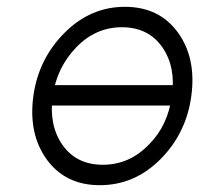

<svg xmlns="http://www.w3.org/2000/svg" viewBox="-20 -532 590 564"><path d="M347 -512Q246 -512 170 -436Q93 -359 78 -250Q63 -139 117 -64Q172 12 273 12Q375 12 451 -64Q527 -140 542 -250Q557 -361 503 -436Q448 -512 347 -512ZM338 -452Q416 -452 457 -393Q497 -335 485 -250Q479 -207 462.5 -171.5Q446 -136 417 -107Q360 -48 282 -48Q204 -48 163 -107Q123 -165 135 -250Q141 -293 158.5 -328.5Q176 -364 204 -393Q261 -452 338 -452ZM108 -222H505L514 -282H117Z"/></svg>

Font: Unageo
Style: Light-Italic
Weight: 300
Designer: Richard Sepsi
Foundry: Richard Sepsi
Version: Version 2.000